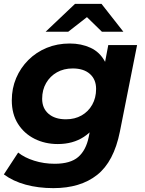

<svg xmlns="http://www.w3.org/2000/svg" viewBox="-28 -771 748 993"><path d="M248 202Q170 202 104.5 184Q39 166 -8 131L66 18Q98 44 148.5 60Q199 76 255 76Q336 76 376.5 41Q417 6 431 -63L450 -160L486 -286L510 -422L532 -538H681L592 -90Q561 65 474.5 133.5Q388 202 248 202ZM271 -26Q205 -26 151 -53Q97 -80 65 -130.5Q33 -181 33 -252Q33 -314 55.5 -367Q78 -420 118.5 -460.5Q159 -501 213.5 -523.5Q268 -546 333 -546Q392 -546 440 -524Q488 -502 514.5 -453Q541 -404 534 -322Q528 -233 495 -166.5Q462 -100 405.5 -63Q349 -26 271 -26ZM313 -154Q359 -154 394 -174Q429 -194 449 -229.5Q469 -265 469 -311Q469 -360 437 -388.5Q405 -417 348 -417Q302 -417 266.5 -397Q231 -377 210.5 -341.5Q190 -306 190 -260Q190 -211 223 -182.5Q256 -154 313 -154ZM208 -607 360 -751H497L610 -607H499L376 -727H479L325 -607Z"/></svg>

Font: MOST Montserrat
Style: Bold Italic
Weight: 700
Italic angle: -11.3°
Designer: Julieta Ulanovsky
Foundry: Julieta Ulanovsky
Version: Version 8.000;March 11, 2024;FontCreator 15.0.0.2926 64-bit